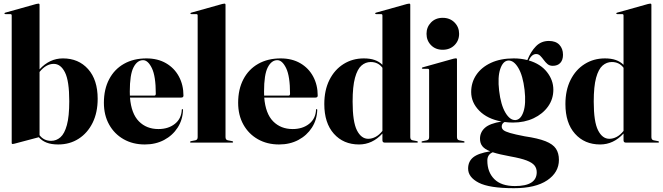

<svg xmlns="http://www.w3.org/2000/svg" viewBox="-20 -768 3572 1034"><path d="M193 -742V-394.5Q247 -453.5 319 -453.5Q403 -453.5 454.5 -395.8Q506 -338 506 -236Q506 -162 478.8 -106.8Q451.5 -51.5 403.5 -20.8Q355.5 10 293.5 10Q256.5 10 231.2 0.2Q206 -9.5 189 -29L59 5.5Q53 7.5 49 7.5Q43 7.5 43 2V-685Q43 -692 35.5 -692H9.5Q4 -692 4 -696Q4 -698.5 9 -700L175 -746.5Q184 -748.5 187 -748.5Q193 -748.5 193 -742ZM269.5 -424Q228 -424 193 -380.5V-40Q216 -9.5 255 -9.5Q283.5 -9.5 305.5 -28.8Q327.5 -48 340.2 -94.5Q353 -141 353 -223Q353 -332 330 -378Q307 -424 269.5 -424Z M968 -253Q968 -242.5 955.5 -242.5H680Q687 -156 728 -114.5Q769 -73 833 -73Q886.5 -73 921.8 -101Q957 -129 959 -177Q959 -180.5 962 -180.5Q965.5 -180.5 965.5 -176Q964 -123 936.8 -80.8Q909.5 -38.5 863.8 -14.2Q818 10 760 10Q695.5 10 645.8 -18.2Q596 -46.5 567.8 -97Q539.5 -147.5 539.5 -214.5Q539.5 -287.5 567.8 -341.2Q596 -395 647.5 -424.2Q699 -453.5 768.5 -453.5Q829.5 -453.5 874.2 -427.5Q919 -401.5 943.5 -356Q968 -310.5 968 -253ZM679 -275Q679 -263.5 679.5 -253H810.5Q819 -253 819 -263Q819 -357.5 798 -400.8Q777 -444 750.5 -444Q719 -444 699 -405.2Q679 -366.5 679 -275Z M1194.5 -742V-30Q1194.5 -15 1206.5 -12.5L1230 -8Q1235.5 -6.5 1235.5 -3.5Q1235.5 0 1231 0H1007.5Q1003.5 0 1003.5 -3.5Q1003.5 -6.5 1009.5 -8L1032.5 -12.5Q1044.5 -15 1044.5 -29.5V-685Q1044.5 -692 1037 -692H1011Q1005.5 -692 1005.5 -696Q1005.5 -698.5 1010.5 -700L1176.5 -746.5Q1185.5 -748.5 1188.5 -748.5Q1194.5 -748.5 1194.5 -742Z M1691 -253Q1691 -242.5 1678.5 -242.5H1403Q1410 -156 1451 -114.5Q1492 -73 1556 -73Q1609.5 -73 1644.8 -101Q1680 -129 1682 -177Q1682 -180.5 1685 -180.5Q1688.5 -180.5 1688.5 -176Q1687 -123 1659.8 -80.8Q1632.5 -38.5 1586.8 -14.2Q1541 10 1483 10Q1418.5 10 1368.8 -18.2Q1319 -46.5 1290.8 -97Q1262.5 -147.5 1262.5 -214.5Q1262.5 -287.5 1290.8 -341.2Q1319 -395 1370.5 -424.2Q1422 -453.5 1491.5 -453.5Q1552.5 -453.5 1597.2 -427.5Q1642 -401.5 1666.5 -356Q1691 -310.5 1691 -253ZM1402 -275Q1402 -263.5 1402.5 -253H1533.5Q1542 -253 1542 -263Q1542 -357.5 1521 -400.8Q1500 -444 1473.5 -444Q1442 -444 1422 -405.2Q1402 -366.5 1402 -275Z M1726.5 -207.5Q1726.5 -282.5 1754.2 -337.8Q1782 -393 1830.2 -423.2Q1878.5 -453.5 1939 -453.5Q1973.5 -453.5 1998 -444.8Q2022.5 -436 2039.5 -419V-685Q2039.5 -692 2032 -692H2006Q2000.5 -692 2000.5 -696Q2000.5 -698.5 2005.5 -700L2171.5 -746.5Q2180.5 -748.5 2183.5 -748.5Q2189.5 -748.5 2189.5 -742V-30Q2189.5 -15 2201.5 -12.5L2225 -8Q2230.5 -6.5 2230.5 -3.5Q2230.5 0 2226 0H2052Q2039.5 0 2039.5 -13V-49Q1985.5 10 1913.5 10Q1829.5 10 1778 -47.8Q1726.5 -105.5 1726.5 -207.5ZM1879 -220.5Q1879 -112 1902.2 -66.2Q1925.5 -20.5 1963 -20.5Q1983 -20.5 2002.5 -30.8Q2022 -41 2039.5 -63V-403Q2016.5 -434 1976.5 -434Q1948.5 -434 1926.5 -414.8Q1904.5 -395.5 1891.8 -349Q1879 -302.5 1879 -220.5Z M2364 -500Q2325.5 -500 2301.2 -524.8Q2277 -549.5 2277 -586Q2277 -622 2301.2 -647Q2325.5 -672 2364 -672Q2403 -672 2427.8 -647Q2452.5 -622 2452.5 -586Q2452.5 -549.5 2427.8 -524.8Q2403 -500 2364 -500ZM2441 -447.5V-30Q2441 -15 2453 -12.5L2476.5 -8Q2482 -6.5 2482 -3.5Q2482 0 2477.5 0H2254Q2250 0 2250 -3.5Q2250 -6.5 2255 -7.5L2279 -12.5Q2291 -15 2291 -29.5V-390Q2291 -397.5 2283.5 -397.5H2257.5Q2252 -397.5 2252 -401.5Q2252 -404 2257 -405.5L2423 -452Q2432 -454 2435 -454Q2441 -454 2441 -447.5Z M2805.5 -34Q2877.5 -23.5 2917.8 -7.5Q2958 8.5 2974 32.8Q2990 57 2990 93Q2990 160.5 2927 203Q2864 245.5 2748 245.5Q2615.5 245.5 2558.2 216Q2501 186.5 2501 140Q2501 101.5 2528.5 79.2Q2556 57 2620 47Q2590.5 35.5 2577.8 19.5Q2565 3.5 2565 -21Q2565 -55.5 2591 -79.2Q2617 -103 2681 -113.5Q2604.5 -127.5 2561 -171.8Q2517.5 -216 2517.5 -272.5Q2517.5 -324 2545.2 -365Q2573 -406 2624.5 -429.8Q2676 -453.5 2746.5 -453.5Q2785.5 -453.5 2820 -444.5Q2838.5 -490.5 2866.5 -519Q2894.5 -547.5 2936 -547.5Q2973 -547.5 2992.5 -526.8Q3012 -506 3012 -473Q3012 -445 2997.5 -429.2Q2983 -413.5 2956.5 -413.5Q2939.5 -413.5 2928.2 -423.2Q2917 -433 2908 -445.5Q2899 -458 2889.5 -467.5Q2880 -477 2867.5 -477Q2843.5 -477 2827.5 -442.5Q2891 -424 2925.5 -380.2Q2960 -336.5 2960 -285Q2960 -234.5 2931.5 -194.5Q2903 -154.5 2853.8 -131.2Q2804.5 -108 2742.5 -108Q2719 -108 2697.5 -111Q2682 -103 2682 -86.5Q2682 -75.5 2691.2 -67.5Q2700.5 -59.5 2727 -51.8Q2753.5 -44 2805.5 -34ZM2716.5 -442Q2688.5 -439.5 2674 -396.2Q2659.5 -353 2668 -279.5Q2677 -203 2702 -161Q2727 -119 2757 -121.5Q2785 -124 2799.2 -166.8Q2813.5 -209.5 2805 -284Q2796 -361 2771.2 -402.5Q2746.5 -444 2716.5 -442ZM2604.5 96.5Q2604.5 159 2642 196.5Q2679.5 234 2753 234Q2870.5 234 2870.5 159.5Q2870.5 138.5 2858.5 123.2Q2846.5 108 2816 96.2Q2785.5 84.5 2729.5 74.5Q2699.5 69 2675.8 63.5Q2652 58 2633.5 52Q2604.5 64.5 2604.5 96.5Z M3025 -207.5Q3025 -282.5 3052.8 -337.8Q3080.5 -393 3128.8 -423.2Q3177 -453.5 3237.5 -453.5Q3272 -453.5 3296.5 -444.8Q3321 -436 3338 -419V-685Q3338 -692 3330.5 -692H3304.5Q3299 -692 3299 -696Q3299 -698.5 3304 -700L3470 -746.5Q3479 -748.5 3482 -748.5Q3488 -748.5 3488 -742V-30Q3488 -15 3500 -12.5L3523.5 -8Q3529 -6.5 3529 -3.5Q3529 0 3524.5 0H3350.5Q3338 0 3338 -13V-49Q3284 10 3212 10Q3128 10 3076.5 -47.8Q3025 -105.5 3025 -207.5ZM3177.5 -220.5Q3177.5 -112 3200.8 -66.2Q3224 -20.5 3261.5 -20.5Q3281.5 -20.5 3301 -30.8Q3320.5 -41 3338 -63V-403Q3315 -434 3275 -434Q3247 -434 3225 -414.8Q3203 -395.5 3190.2 -349Q3177.5 -302.5 3177.5 -220.5Z"/></svg>

Font: Fraunces 144pt
Style: Bold
Weight: 700
Version: Version 1.000;[b76b70a41]